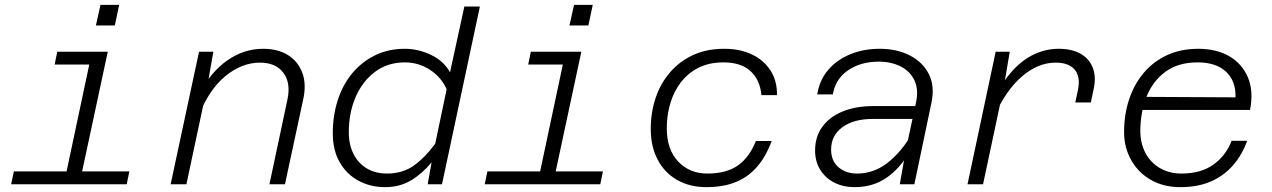

<svg xmlns="http://www.w3.org/2000/svg" viewBox="-20 -759 5241 791"><path d="M243 0 359 -546H424L307 0ZM26 0 37 -53H513L502 0ZM205 -493 216 -546H392L380 -493ZM375 -654 394 -739H471L453 -654Z M1090 0 1164 -348Q1179 -417 1147.5 -459Q1116 -501 1051 -501Q976 -501 908 -445Q840 -389 797 -278L804 -377Q849 -463 917 -510.5Q985 -558 1064 -558Q1125 -558 1166.5 -532Q1208 -506 1225.5 -459Q1243 -412 1229 -349L1154 0ZM683 0 800 -546H859L834 -404L748 0Z M1647 -558Q1704 -558 1756.5 -532.5Q1809 -507 1834 -461L1893 -732H1957L1801 0H1742L1758 -90Q1720 -44 1673.5 -16Q1627 12 1566 12Q1506 12 1457 -14.5Q1408 -41 1379.5 -90.5Q1351 -140 1351 -210Q1351 -283 1371.5 -346.5Q1392 -410 1431 -457Q1470 -504 1525 -531Q1580 -558 1647 -558ZM1574 -44Q1640 -44 1686.5 -78Q1733 -112 1773 -167L1820 -391Q1799 -440 1752 -471Q1705 -502 1648 -502Q1577 -502 1525 -463Q1473 -424 1445 -359Q1417 -294 1417 -214Q1417 -163 1436.5 -124.5Q1456 -86 1491.5 -65Q1527 -44 1574 -44Z M2194 0 2310 -546H2375L2258 0ZM1977 0 1988 -53H2464L2453 0ZM2156 -493 2167 -546H2343L2331 -493ZM2326 -654 2345 -739H2422L2404 -654Z M2890 12Q2821 12 2769 -18Q2717 -48 2689 -102Q2661 -156 2661 -227Q2661 -296 2681 -355.5Q2701 -415 2740 -460.5Q2779 -506 2835 -532Q2891 -558 2964 -558Q3028 -558 3077 -535Q3126 -512 3154 -469Q3182 -426 3181 -367H3117Q3111 -430 3072 -466Q3033 -502 2960 -502Q2901 -502 2857 -479.5Q2813 -457 2784 -418.5Q2755 -380 2741 -331.5Q2727 -283 2727 -231Q2727 -143 2774 -93.5Q2821 -44 2894 -44Q2972 -44 3019.5 -77Q3067 -110 3094 -178H3159Q3136 -115 3099.5 -72.5Q3063 -30 3011.5 -9Q2960 12 2890 12Z M3687 0 3712 -142 3754 -338Q3765 -390 3747.5 -427.5Q3730 -465 3691 -485Q3652 -505 3600 -505Q3526 -505 3474 -469.5Q3422 -434 3411 -370H3347Q3356 -429 3392 -471Q3428 -513 3483 -535.5Q3538 -558 3604 -558Q3675 -558 3728.5 -530.5Q3782 -503 3807 -453Q3832 -403 3817 -334L3747 0ZM3501 12Q3454 12 3417.5 -6.5Q3381 -25 3359.5 -59Q3338 -93 3338 -139Q3338 -196 3368 -237Q3398 -278 3452 -300Q3506 -322 3578 -322H3763L3752 -269H3575Q3497 -269 3450.5 -235Q3404 -201 3404 -143Q3404 -96 3434.5 -70Q3465 -44 3511 -44Q3577 -44 3631.5 -84.5Q3686 -125 3728 -193V-135Q3688 -65 3632 -26.5Q3576 12 3501 12Z M4410 -337 4421 -389Q4432 -442 4408 -471.5Q4384 -501 4329 -501Q4256 -501 4189.5 -443.5Q4123 -386 4075 -277L4079 -360Q4112 -425 4152.5 -469Q4193 -513 4241 -535.5Q4289 -558 4342 -558Q4395 -558 4431 -538Q4467 -518 4482 -480Q4497 -442 4485 -389L4474 -337ZM3966 0 4082 -546H4140L4116 -404L4030 0Z M4843 12Q4774 12 4722 -17.5Q4670 -47 4640.5 -99Q4611 -151 4611 -215Q4611 -288 4632 -350.5Q4653 -413 4692.5 -459.5Q4732 -506 4788.5 -532Q4845 -558 4917 -558Q4991 -558 5044 -527.5Q5097 -497 5121 -440.5Q5145 -384 5130 -306H4674L4685 -360L5070 -358Q5072 -425 5031 -463.5Q4990 -502 4914 -502Q4834 -502 4781.5 -463.5Q4729 -425 4703.5 -360.5Q4678 -296 4678 -219Q4678 -168 4699.5 -128Q4721 -88 4759.5 -66Q4798 -44 4847 -44Q4927 -44 4978.5 -80.5Q5030 -117 5054 -179H5118Q5097 -120 5059 -77Q5021 -34 4967.5 -11Q4914 12 4843 12Z"/></svg>

Font: Azeret Mono ExtraLight
Style: Italic
Weight: 250
Italic angle: -12°
Designer: Martin Vácha
Foundry: Displaay
Version: Version 1.002